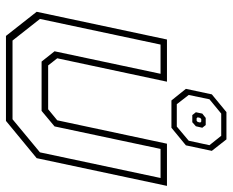

<svg xmlns="http://www.w3.org/2000/svg" viewBox="-88 -692 780 644"><g transform="rotate(90 302.0 -370.0)"><path d="M100.5 0 19.5 -103 112.5 -540H254L175.5 -172L199.5 -141.5H346.5L383.5 -172L462 -540H603.5L510.5 -103L385.5 0ZM116 -22H380L491 -114L577 -518.5H479.5L404 -163L352 -119.5H186.5L152 -163L227.5 -518.5H129.5L43.5 -114ZM317 -555 278 -603.5 296.5 -690.5 356 -739.5H447.5L486 -690.5L467.5 -603.5L408.5 -555ZM329.5 -573H404.5L452 -613L467 -682.5L435.5 -722H361L313 -682.5L298.5 -613ZM366 -625 356.5 -637 361 -658.5 375.5 -670H399.5L408.5 -658.5L403.5 -637L390 -625ZM376.5 -639.5H385L389 -643L391 -651.5L388 -655H379.5L375.5 -651.5L373.5 -643Z"/></g></svg>

Font: Tourney ExtraLight
Style: Italic
Weight: 250
Italic angle: -12°
Version: Version 1.015